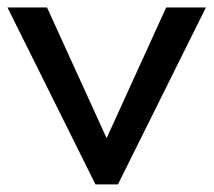

<svg xmlns="http://www.w3.org/2000/svg" viewBox="-26 -485 562 505"><path d="M-6.3 -465.3H97.7L254.4 -121.6L411.1 -465.3H515.6L284.2 0H225.1Z"/></svg>

Font: Spartan MB Med
Style: Regular
Weight: 500
Designer: Matt Bailey, Mirko Velimirovic
Foundry: Matt Bailey
Version: Version 1.005